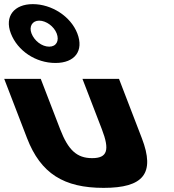

<svg xmlns="http://www.w3.org/2000/svg" viewBox="-168 -895 844 930"><path d="M-115.4 -733C-83 -649 4.7 -590 100.7 -590C194.7 -590 239 -649 206.6 -733C174.6 -816 81.9 -875 -9.1 -875C-99.1 -875 -147.4 -816 -115.4 -733ZM-15.4 -733C-28.5 -767 -11.3 -795 21.7 -795C55.7 -795 93.5 -767 106.6 -733C120.1 -698 105.3 -669 70.3 -669C34.3 -669 -1.9 -698 -15.4 -733ZM29.4 -513H-147.6L-37.1 -226C29.2 -54 141.8 15 333.8 15C525.8 15 585.2 -54 518.9 -226L408.4 -513H231.4L325.4 -269C364.3 -168 352.3 -129 278.3 -129C204.3 -129 162.3 -168 123.4 -269Z"/></svg>

Font: Hussar
Style: BdOpOblFour
Weight: 700
Foundry: Cannot Into Space Fonts
Version: Version 2.00